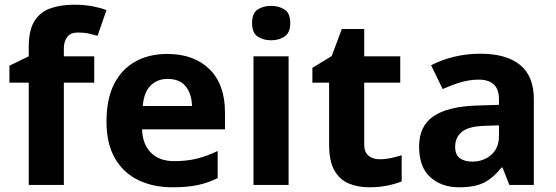

<svg xmlns="http://www.w3.org/2000/svg" viewBox="-20 -785 2361 815"><path d="M380 -434H251V0H102V-434H20V-506L102 -546V-586Q102 -656 125.5 -694.5Q149 -733 192.5 -749Q236 -765 295 -765Q339 -765 374.5 -758Q410 -751 432 -742L394 -633Q377 -638 357 -642.5Q337 -647 311 -647Q280 -647 265.5 -628Q251 -609 251 -580V-546H380Z M690 -556Q803 -556 869 -491.5Q935 -427 935 -308V-236H583Q585 -173 620.5 -137Q656 -101 719 -101Q772 -101 815 -111.5Q858 -122 904 -144V-29Q864 -9 819.5 0.5Q775 10 712 10Q630 10 567 -20.5Q504 -51 468 -113Q432 -175 432 -269Q432 -365 464.5 -428.5Q497 -492 555 -524Q613 -556 690 -556ZM691 -450Q648 -450 619.5 -422Q591 -394 586 -335H795Q794 -385 769 -417.5Q744 -450 691 -450Z M1131 -760Q1164 -760 1188 -744.5Q1212 -729 1212 -687Q1212 -646 1188 -630Q1164 -614 1131 -614Q1097 -614 1073.5 -630Q1050 -646 1050 -687Q1050 -729 1073.5 -744.5Q1097 -760 1131 -760ZM1205 -546V0H1056V-546Z M1591 -109Q1616 -109 1639 -114Q1662 -119 1685 -126V-15Q1661 -5 1625.5 2.5Q1590 10 1548 10Q1499 10 1460.5 -6Q1422 -22 1399.5 -61.5Q1377 -101 1377 -171V-434H1306V-497L1388 -547L1431 -662H1526V-546H1679V-434H1526V-171Q1526 -140 1544 -124.5Q1562 -109 1591 -109Z M2019 -557Q2129 -557 2187.5 -509.5Q2246 -462 2246 -364V0H2142L2113 -74H2109Q2074 -30 2035 -10Q1996 10 1928 10Q1855 10 1807 -32.5Q1759 -75 1759 -163Q1759 -250 1820 -291.5Q1881 -333 2003 -337L2098 -340V-364Q2098 -407 2075.5 -427Q2053 -447 2013 -447Q1973 -447 1935 -435.5Q1897 -424 1859 -407L1810 -508Q1854 -531 1907.5 -544Q1961 -557 2019 -557ZM2040 -251Q1968 -249 1940 -225Q1912 -201 1912 -162Q1912 -128 1932 -113.5Q1952 -99 1984 -99Q2032 -99 2065 -127.5Q2098 -156 2098 -208V-253Z"/></svg>

Font: Noto Sans Gurmukhi
Style: Bold
Weight: 700
Designer: Jelle Bosma - Monotype Design Team
Foundry: Monotype Imaging Inc.
Version: Version 2.004; ttfautohint (v1.8.4.7-5d5b)